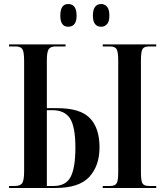

<svg xmlns="http://www.w3.org/2000/svg" viewBox="-20 -935 816 955"><path d="M484 -802Q500 -802 512 -814.5Q524 -827 524 -857Q524 -889 512 -902Q500 -915 484 -915Q442 -915 442 -857Q442 -802 484 -802ZM319 -802Q361 -802 361 -857Q361 -915 319 -915Q280 -915 280 -857Q280 -802 319 -802ZM25 0H256Q374 0 424.5 -55.5Q475 -111 475 -202Q475 -298 427 -347.5Q379 -397 266 -397H213V-634Q213 -676 222 -690Q231 -704 257 -704H306V-714H25V-704H57Q82 -704 91 -691Q100 -678 100 -631V-84Q100 -40 91 -25Q82 -10 53 -10H25ZM491 0H757V-10H722Q696 -10 688.5 -23Q681 -36 681 -77V-634Q681 -677 688.5 -690.5Q696 -704 722 -704H757V-714H491V-704H527Q552 -704 560 -690.5Q568 -677 568 -634V-77Q568 -36 560 -23Q552 -10 527 -10H491ZM213 -10V-387H240Q302 -387 328.5 -345.5Q355 -304 355 -201Q355 -101 331.5 -55.5Q308 -10 247 -10Z"/></svg>

Font: Noto Serif Display Condensed Semi
Style: Regular
Weight: 600
Width: 3
Designer: Monotype Design Team
Foundry: Monotype Imaging Inc.
Version: Version 1.900